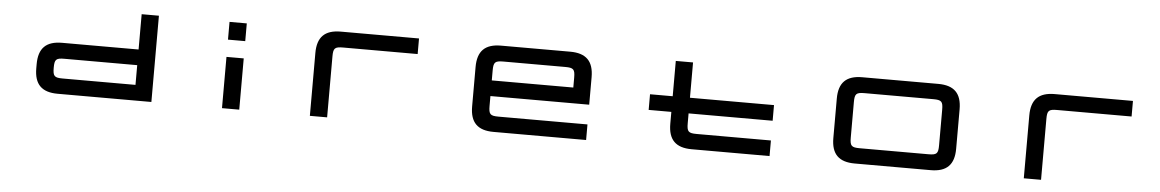

<svg xmlns="http://www.w3.org/2000/svg" viewBox="-34 -1126 9376 1552"><g transform="rotate(5 4653.5 -350.0)"><path d="M446.5 0H1207V-700H1067V-413.5H446.5C317 -413.5 256.5 -353 256.5 -223.5V-190C256.5 -60.5 317 0 446.5 0ZM396.5 -206.5V-207C396.5 -275 408.5 -286.5 476.5 -286.5H1067V-126.5H476.5C408.5 -126.5 396.5 -138.5 396.5 -206.5Z M1780 -416V0H1920V-416ZM1780 -556H1920V-700H1780Z M2493 -510V0H2633V-493.5C2633 -561.5 2644.5 -573.5 2713 -573.5H3317.5V-700H2683C2553.5 -700 2493 -639.5 2493 -510Z M4544.5 -700H3983C3853.5 -700 3793 -639.5 3793 -510V-190C3793 -60.5 3853.5 0 3983 0H4734.5V-126.5H4013C3945 -126.5 3933 -138.5 3933 -206.5V-286.5H4734.5V-510C4734.5 -639.5 4673.5 -700 4544.5 -700ZM3933 -413.5V-493.5C3933 -561.5 3945 -573.5 4013 -573.5H4514.5C4582.5 -573.5 4594.5 -561.5 4594.5 -493.5V-413.5Z M5217 -413.5V-286.5H5401V-190C5401 -60.5 5461.5 0 5591 0H6223V-126.5H5621C5553 -126.5 5541 -138.5 5541 -206.5V-286.5H6223V-413.5H5541V-700H5401V-413.5Z M7530.5 -700H6914C6784.5 -700 6724 -639.5 6724 -510V-190C6724 -60.5 6784.5 0 6914 0H7530.5C7660 0 7720.5 -60.5 7720.5 -190V-510C7720.5 -639.5 7660 -700 7530.5 -700ZM6864 -206.5V-493.5C6864 -561.5 6876 -573.5 6944 -573.5H7500.5C7569 -573.5 7580.5 -561.5 7580.5 -493.5V-206.5C7580.5 -138.5 7569 -126.5 7500.5 -126.5H6944C6876 -126.5 6864 -138.5 6864 -206.5Z M8286 -510V0H8426V-493.5C8426 -561.5 8437.5 -573.5 8506 -573.5H9110.5V-700H8476C8346.5 -700 8286 -639.5 8286 -510Z"/></g></svg>

Font: Melete Medium
Style: Regular
Weight: 500
Width: 6
Designer: Sora Sagano
Foundry: DOT COLON
Version: Version 0.200;FEAKit 1.0